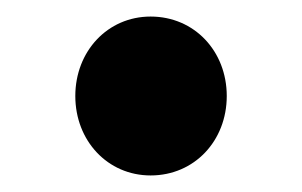

<svg xmlns="http://www.w3.org/2000/svg" viewBox="-20 -198 365 232"><path d="M162 14C215 14 254 -28 254 -82C254 -136 215 -178 162 -178C110 -178 71 -136 71 -82C71 -28 110 14 162 14Z"/></svg>

Font: Genne Gothic Bold
Style: Regular
Weight: 700
Designer: Ryoko NISHIZUKA (kana & ideographs); Paul D. Hunt (Latin, Greek & Cyrillic); Wenlong ZHANG (bopomofo); Sandoll Communica
Foundry: Adobe Systems Incorporated
Version: Version 1.004;PS 1.004;hotconv 16.6.51;makeotf.lib2.5.65220